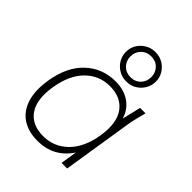

<svg xmlns="http://www.w3.org/2000/svg" viewBox="-217 -888 1017 1017"><g transform="rotate(45 291.5 -379.5)"><path d="M240 8Q171 8 124.5 -23Q78 -54 59.5 -114Q41 -174 55 -260Q75 -380 144 -444Q213 -508 311 -508Q381 -508 426.5 -471Q472 -434 482 -369H470L501 -500H542Q535 -472 528 -445Q521 -418 517 -392L455 0H413L434 -131H448Q420 -66 367 -29Q314 8 240 8ZM244 -31Q324 -31 381.5 -87.5Q439 -144 456 -250Q473 -356 432 -412.5Q391 -469 307 -469Q227 -469 170.5 -412.5Q114 -356 97 -250Q80 -144 119.5 -87.5Q159 -31 244 -31ZM350 -547Q319 -547 293.5 -562Q268 -577 253 -602Q238 -627 238 -657Q238 -688 253 -712.5Q268 -737 293.5 -752Q319 -767 350 -767Q382 -767 407 -752Q432 -737 447 -712.5Q462 -688 462 -657Q462 -627 447 -602Q432 -577 407 -562Q382 -547 350 -547ZM350 -579Q385 -579 406.5 -601.5Q428 -624 428 -657Q428 -690 406.5 -712.5Q385 -735 350 -735Q316 -735 294 -712.5Q272 -690 272 -657Q272 -624 294 -601.5Q316 -579 350 -579Z"/></g></svg>

Font: Mulish ExtraLight ExtraLight
Style: Italic
Weight: 250
Italic angle: -9°
Version: Version 3.603